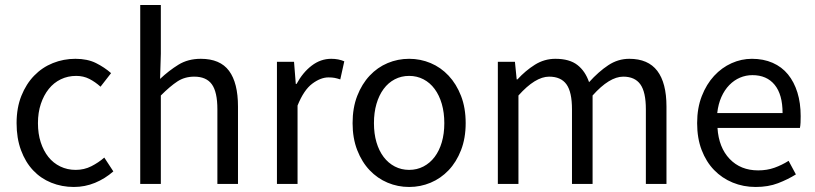

<svg xmlns="http://www.w3.org/2000/svg" viewBox="-20 -732 3244 764"><path d="M274 12Q226 12 184 -5Q142 -22 111.5 -54.5Q81 -87 63.5 -134.5Q46 -182 46 -242Q46 -303 65 -350.5Q84 -398 116 -431Q148 -464 190.5 -481Q233 -498 280 -498Q328 -498 362 -481Q396 -464 422 -441L380 -387Q359 -406 335.5 -418Q312 -430 283 -430Q250 -430 222 -416.5Q194 -403 174 -378Q154 -353 142.5 -318.5Q131 -284 131 -242Q131 -200 142 -166Q153 -132 172.5 -107.5Q192 -83 220 -69.5Q248 -56 281 -56Q315 -56 343.5 -70.5Q372 -85 395 -105L431 -50Q398 -21 358 -4.5Q318 12 274 12Z M538 0V-712H620V-518L617 -418Q652 -451 690 -474.5Q728 -498 779 -498Q856 -498 891.5 -450Q927 -402 927 -308V0H845V-297Q845 -366 823 -396.5Q801 -427 753 -427Q715 -427 686 -408Q657 -389 620 -352V0Z M1082 0V-486H1150L1157 -398H1160Q1185 -444 1220.5 -471Q1256 -498 1298 -498Q1327 -498 1350 -488L1334 -416Q1322 -420 1312 -422Q1302 -424 1287 -424Q1256 -424 1222.5 -399Q1189 -374 1164 -312V0Z M1608 12Q1563 12 1522.5 -5Q1482 -22 1451 -54.5Q1420 -87 1401.5 -134.5Q1383 -182 1383 -242Q1383 -303 1401.5 -350.5Q1420 -398 1451 -431Q1482 -464 1522.5 -481Q1563 -498 1608 -498Q1653 -498 1693.5 -481Q1734 -464 1765 -431Q1796 -398 1814.5 -350.5Q1833 -303 1833 -242Q1833 -182 1814.5 -134.5Q1796 -87 1765 -54.5Q1734 -22 1693.5 -5Q1653 12 1608 12ZM1608 -56Q1639 -56 1665 -69.5Q1691 -83 1709.5 -107.5Q1728 -132 1738 -166Q1748 -200 1748 -242Q1748 -284 1738 -318.5Q1728 -353 1709.5 -378Q1691 -403 1665 -416.5Q1639 -430 1608 -430Q1577 -430 1551 -416.5Q1525 -403 1506.5 -378Q1488 -353 1478 -318.5Q1468 -284 1468 -242Q1468 -200 1478 -166Q1488 -132 1506.5 -107.5Q1525 -83 1551 -69.5Q1577 -56 1608 -56Z M1961 0V-486H2029L2036 -416H2039Q2071 -451 2108.5 -474.5Q2146 -498 2190 -498Q2246 -498 2277.5 -473.5Q2309 -449 2324 -405Q2362 -447 2400.5 -472.5Q2439 -498 2484 -498Q2559 -498 2595.5 -450Q2632 -402 2632 -308V0H2550V-297Q2550 -366 2528 -396.5Q2506 -427 2460 -427Q2405 -427 2338 -352V0H2256V-297Q2256 -366 2234 -396.5Q2212 -427 2165 -427Q2110 -427 2043 -352V0Z M2987 12Q2938 12 2895.5 -5.5Q2853 -23 2821.5 -55.5Q2790 -88 2772 -135Q2754 -182 2754 -242Q2754 -302 2772.5 -349.5Q2791 -397 2821.5 -430Q2852 -463 2891 -480.5Q2930 -498 2972 -498Q3018 -498 3054.5 -482Q3091 -466 3115.5 -436Q3140 -406 3153 -364Q3166 -322 3166 -270Q3166 -257 3165.5 -244.5Q3165 -232 3163 -223H2835Q2840 -145 2883.5 -99.5Q2927 -54 2997 -54Q3032 -54 3061.5 -64.5Q3091 -75 3118 -92L3147 -38Q3115 -18 3076 -3Q3037 12 2987 12ZM2834 -282H3094Q3094 -356 3062.5 -394.5Q3031 -433 2974 -433Q2948 -433 2924.5 -423Q2901 -413 2882 -393.5Q2863 -374 2850.5 -346Q2838 -318 2834 -282Z"/></svg>

Font: CV Source Sans
Style: Regular
Weight: 400
Designer: Paul D. Hunt
Foundry: Adobe Systems Incorporated
Version: Version 3.001